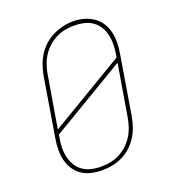

<svg xmlns="http://www.w3.org/2000/svg" viewBox="-136 -852 873 965"><g transform="rotate(-20 300.0 -369.0)"><path d="M246 8Q217 8 189 1.5Q161 -5 138.5 -20Q116 -35 101 -58.5Q86 -82 79.5 -109Q73 -136 73.5 -165Q74 -194 79 -223L131 -538Q136 -566 145 -592.5Q154 -619 169.5 -643.5Q185 -668 207 -688Q229 -708 255 -720.5Q281 -733 308.5 -739.5Q336 -746 363 -746Q392 -746 419.5 -738.5Q447 -731 470 -715.5Q493 -700 508 -677Q523 -654 529.5 -626.5Q536 -599 535.5 -570Q535 -541 530 -512L478 -197Q473 -169 464 -142.5Q455 -116 439.5 -91.5Q424 -67 402 -47Q380 -27 354 -14.5Q328 -2 300.5 3Q273 8 246 8ZM106 -261 507 -500 510 -515Q514 -541 514.5 -567.5Q515 -594 509.5 -618.5Q504 -643 491 -664Q478 -685 457.5 -699Q437 -713 412 -718.5Q387 -724 360 -724Q335 -724 310 -719Q285 -714 262 -702Q239 -690 219 -671.5Q199 -653 185.5 -631Q172 -609 164 -584.5Q156 -560 152 -535ZM246 -11Q271 -11 296.5 -15.5Q322 -20 345.5 -32Q369 -44 389 -62.5Q409 -81 423 -103.5Q437 -126 445 -150.5Q453 -175 457 -200L503 -474L102 -235L100 -220Q95 -194 94.5 -168Q94 -142 99.5 -117.5Q105 -93 117.5 -72Q130 -51 150 -37Q170 -23 195 -17Q220 -11 246 -11Z"/></g></svg>

Font: Iosevka Etoile Thin Oblique
Style: Regular
Weight: 100
Italic angle: -9°
Designer: Belleve Invis
Foundry: Belleve Invis
Version: Version 15.5.2; ttfautohint (v1.8.4)